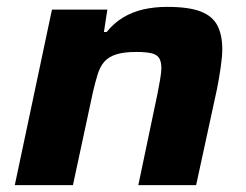

<svg xmlns="http://www.w3.org/2000/svg" viewBox="-20 -538 716 558"><path d="M23 0 131 -510H292L282 -445H290Q311 -471 337.5 -487Q364 -503 396 -510.5Q428 -518 466 -518Q529 -518 563.5 -504.5Q598 -491 612 -463.5Q626 -436 626 -395Q626 -374 621.5 -343Q617 -312 611 -281L550 0H382L438 -267Q441 -282 445 -305Q449 -328 449 -339Q449 -360 442 -370Q435 -380 419 -383.5Q403 -387 376 -387Q340 -387 318 -380Q296 -373 283.5 -359Q271 -345 264 -322.5Q257 -300 250 -270L192 0Z"/></svg>

Font: Saira Expanded
Style: Bold Italic
Weight: 700
Width: 7
Italic angle: -12°
Designer: Hector Gatti with collaboration of the Omnibus-Type team
Foundry: Omnibus-Type
Version: Version 1.101